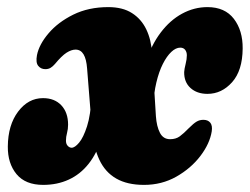

<svg xmlns="http://www.w3.org/2000/svg" viewBox="-20 -505 703 540"><path d="M237.5 -234 281.5 -218Q279.5 -160.5 266 -117Q252.5 -73.5 229 -44Q205.5 -14.5 173.2 0.2Q141 15 101.5 15Q51.5 15 26.5 -15.2Q1.5 -45.5 2 -93Q2.5 -153.5 31 -191.2Q59.5 -229 101 -229Q133.5 -229 152.5 -208.8Q171.5 -188.5 171.5 -154.5Q171.5 -142 168.5 -131Q165.5 -120 165.5 -109.5Q165.5 -100 170.5 -94.8Q175.5 -89.5 181.5 -89.5Q190.5 -89.5 202.5 -103.8Q214.5 -118 224.8 -149.8Q235 -181.5 237.5 -234ZM407.5 -355.5 418.5 -178Q420.5 -149.5 429.8 -131.5Q439 -113.5 458.5 -113.5Q474.5 -113.5 485.5 -121.5Q496.5 -129.5 511.5 -145Q524.5 -158 533 -163Q541.5 -168 552 -168Q565 -168 571.5 -159.8Q578 -151.5 575.5 -135.5Q570 -101 543.5 -66.2Q517 -31.5 476 -8.2Q435 15 385 15Q338 15 307 -2.8Q276 -20.5 259.5 -55.5Q243 -90.5 238.5 -142.5L225 -312Q223 -339 215 -352.2Q207 -365.5 192.5 -365.5Q181 -365.5 167.2 -356.8Q153.5 -348 134.5 -325Q128.5 -318 122.2 -314.2Q116 -310.5 107.5 -310.5Q95 -310.5 87.5 -319.8Q80 -329 84 -350Q90 -380 116.5 -411.2Q143 -442.5 186 -463.8Q229 -485 284.5 -485Q325 -485 351.2 -468.2Q377.5 -451.5 391.5 -422.2Q405.5 -393 407.5 -355.5ZM411.5 -207 374.5 -220.5Q375 -281 390.2 -329.8Q405.5 -378.5 431.8 -413.2Q458 -448 492 -466.5Q526 -485 563.5 -485Q612.5 -485 637.8 -452Q663 -419 662.5 -368.5Q662 -306.5 632.8 -273.8Q603.5 -241 563.5 -241Q534 -241 515.8 -257.5Q497.5 -274 498 -302.5Q498.5 -311 502 -324.8Q505.5 -338.5 505.5 -349.5Q505.5 -358.5 500.8 -364.8Q496 -371 487 -371Q474.5 -371 461.8 -359Q449 -347 438 -325.2Q427 -303.5 419.8 -273.2Q412.5 -243 411.5 -207Z"/></svg>

Font: Fraunces Wonky
Style: Italic
Weight: 900
Italic angle: -16°
Version: Version 1.000;[b76b70a41]